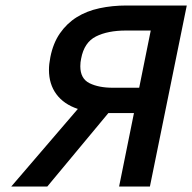

<svg xmlns="http://www.w3.org/2000/svg" viewBox="-20 -678 699 698"><path d="M486 -359 528 -567H438Q372 -567 329 -545.5Q286 -524 275 -465Q272 -452 272 -437Q272 -392 305.5 -375.5Q339 -359 390 -359ZM21 0 263 -282Q212 -299 185 -335.5Q158 -372 158 -424Q158 -445 163 -470Q173 -521 198 -557Q223 -593 259 -615.5Q295 -638 341.5 -648Q388 -658 440 -658H659L525 0H413L467 -267H374L152 0Z"/></svg>

Font: Codetta
Style: Bold Italic
Weight: 700
Italic angle: -11°
Designer: Ulrich Proeller
Foundry: PROSA GmbH
Version: Version 2.00;September 29, 2018;FontCreator 11.5.0.2427 64-b